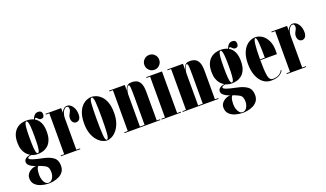

<svg xmlns="http://www.w3.org/2000/svg" viewBox="-89 -1365 3778 2226"><g transform="rotate(-20 1800.0 -252.0)"><path d="M212 249Q166 249 121.2 236Q76.5 223 47 193.8Q17.5 164.5 17.5 116Q17.5 83 37.2 58.2Q57 33.5 86 20.2Q115 7 143.5 9Q141 8.5 125.2 2.8Q109.5 -3 90.2 -13.5Q71 -24 56.5 -39.8Q42 -55.5 42 -76.5Q42 -97.5 56 -111Q70 -124.5 88.2 -130.8Q106.5 -137 118.5 -137Q122.5 -137 123.5 -136.5Q117 -140 101.5 -150.8Q86 -161.5 69.5 -182.2Q53 -203 41 -237Q29 -271 29 -321Q29 -380.5 45.5 -420Q62 -459.5 89 -483Q116 -506.5 148.2 -516.5Q180.5 -526.5 212 -526.5Q264.5 -526.5 302.5 -508.5Q310 -535 328.5 -554.8Q347 -574.5 375.5 -574.5Q397.5 -574.5 410 -563Q422.5 -551.5 422.5 -529Q422.5 -484.5 382 -484.5Q368.5 -484.5 358.5 -493Q348.5 -501.5 340.8 -509.8Q333 -518 325.5 -518Q316 -518 312 -503.5Q351 -481.5 372.2 -437.2Q393.5 -393 393.5 -325.5Q393.5 -257.5 374.5 -215.8Q355.5 -174 326.5 -152.2Q297.5 -130.5 266.2 -123Q235 -115.5 211 -115.5Q178.5 -115.5 159 -121.5Q139.5 -127.5 134.5 -130Q133.5 -130.5 131 -130.5Q122 -130.5 104.2 -124.8Q86.5 -119 86.5 -106.5Q86.5 -93.5 127.8 -79.5Q169 -65.5 242 -51Q322.5 -35.5 368 -2.2Q413.5 31 413.5 102Q413.5 146.5 392.8 175.2Q372 204 340.2 220Q308.5 236 274 242.5Q239.5 249 212 249ZM211 -125.5Q220 -125.5 226.8 -139.2Q233.5 -153 237.2 -195.5Q241 -238 241 -323.5Q241 -403 237.2 -444.5Q233.5 -486 226.8 -501.2Q220 -516.5 211 -516.5Q202 -516.5 195.2 -501.2Q188.5 -486 184.8 -444Q181 -402 181 -322Q181 -238.5 184.8 -196.2Q188.5 -154 195.2 -139.8Q202 -125.5 211 -125.5ZM212 240Q244 240 263.2 207.8Q282.5 175.5 282.5 134.5Q282.5 106.5 274.8 85Q267 63.5 244.5 50.5Q236 45.5 220.5 38.2Q205 31 190 24.5Q175 18 167.5 16.5Q157 19 150.5 35.5Q144 52 141 74Q138 96 138 115.5Q138 146 146.5 174.5Q155 203 171.5 221.5Q188 240 212 240Z M450 0V-10H493.5V-513.5H450V-523.5H643.5V-462Q645.5 -472 654.5 -487.2Q663.5 -502.5 678.2 -514.5Q693 -526.5 712 -526.5Q753 -526.5 781 -486.2Q809 -446 809 -387.5Q809 -349.5 793.5 -329.2Q778 -309 752 -309Q727.5 -309 712.5 -328.5Q697.5 -348 697.5 -378Q697.5 -398.5 706.2 -416.2Q715 -434 723.5 -449.8Q732 -465.5 732 -480Q732 -496 726.8 -505.8Q721.5 -515.5 705.5 -515.5Q690 -515.5 675.8 -499.2Q661.5 -483 652.5 -456.2Q643.5 -429.5 643.5 -397.5V-10H689V0Z M1016 11Q988 11 956.2 -5.2Q924.5 -21.5 896.2 -55.2Q868 -89 850 -140.8Q832 -192.5 832 -263.5Q832 -340.5 850.5 -391.5Q869 -442.5 897.8 -472Q926.5 -501.5 958.2 -514Q990 -526.5 1016 -526.5Q1042.5 -526.5 1074.2 -514Q1106 -501.5 1135 -472Q1164 -442.5 1182.8 -391.5Q1201.5 -340.5 1201.5 -263.5Q1201.5 -192.5 1183.5 -140.8Q1165.5 -89 1137 -55.2Q1108.5 -21.5 1076.5 -5.2Q1044.5 11 1016 11ZM1016 2Q1037 2 1042.2 -69Q1047.5 -140 1047.5 -263.5Q1047.5 -384.5 1042.2 -451Q1037 -517.5 1016 -517.5Q996 -517.5 991 -451Q986 -384.5 986 -263.5Q986 -140 991 -69Q996 2 1016 2Z M1234.5 0V-10H1278V-513.5H1234.5V-523.5H1428V-454.5Q1432.5 -470.5 1440.2 -487.2Q1448 -504 1465 -515.2Q1482 -526.5 1513.5 -526.5Q1549 -526.5 1576.5 -513Q1604 -499.5 1619.8 -463.5Q1635.5 -427.5 1635.5 -359V-10H1677V0ZM1428 -408V-10H1485.5V-355.5Q1485.5 -430 1482.8 -467.2Q1480 -504.5 1466.5 -504.5Q1458 -504.5 1449.5 -489.5Q1441 -474.5 1435.2 -452.2Q1429.5 -430 1428 -408Z M1812.5 -571Q1774.5 -571 1747.5 -598Q1720.5 -625 1720.5 -663.5Q1720.5 -701 1747.5 -727.8Q1774.5 -754.5 1812.5 -754.5Q1850 -754.5 1876.8 -727.8Q1903.5 -701 1903.5 -663.5Q1903.5 -625 1876.8 -598Q1850 -571 1812.5 -571ZM1692.5 0V-10H1737V-513.5H1692.5V-523.5H1887V-10H1932.5V0Z M1952.5 0V-10H1996V-513.5H1952.5V-523.5H2146V-454.5Q2150.5 -470.5 2158.2 -487.2Q2166 -504 2183 -515.2Q2200 -526.5 2231.5 -526.5Q2267 -526.5 2294.5 -513Q2322 -499.5 2337.8 -463.5Q2353.5 -427.5 2353.5 -359V-10H2395V0ZM2146 -408V-10H2203.5V-355.5Q2203.5 -430 2200.8 -467.2Q2198 -504.5 2184.5 -504.5Q2176 -504.5 2167.5 -489.5Q2159 -474.5 2153.2 -452.2Q2147.5 -430 2146 -408Z M2607 249Q2561 249 2516.2 236Q2471.5 223 2442 193.8Q2412.5 164.5 2412.5 116Q2412.5 83 2432.2 58.2Q2452 33.5 2481 20.2Q2510 7 2538.5 9Q2536 8.5 2520.2 2.8Q2504.5 -3 2485.2 -13.5Q2466 -24 2451.5 -39.8Q2437 -55.5 2437 -76.5Q2437 -97.5 2451 -111Q2465 -124.5 2483.2 -130.8Q2501.5 -137 2513.5 -137Q2517.5 -137 2518.5 -136.5Q2512 -140 2496.5 -150.8Q2481 -161.5 2464.5 -182.2Q2448 -203 2436 -237Q2424 -271 2424 -321Q2424 -380.5 2440.5 -420Q2457 -459.5 2484 -483Q2511 -506.5 2543.2 -516.5Q2575.5 -526.5 2607 -526.5Q2659.5 -526.5 2697.5 -508.5Q2705 -535 2723.5 -554.8Q2742 -574.5 2770.5 -574.5Q2792.5 -574.5 2805 -563Q2817.5 -551.5 2817.5 -529Q2817.5 -484.5 2777 -484.5Q2763.5 -484.5 2753.5 -493Q2743.5 -501.5 2735.8 -509.8Q2728 -518 2720.5 -518Q2711 -518 2707 -503.5Q2746 -481.5 2767.2 -437.2Q2788.5 -393 2788.5 -325.5Q2788.5 -257.5 2769.5 -215.8Q2750.5 -174 2721.5 -152.2Q2692.5 -130.5 2661.2 -123Q2630 -115.5 2606 -115.5Q2573.5 -115.5 2554 -121.5Q2534.5 -127.5 2529.5 -130Q2528.5 -130.5 2526 -130.5Q2517 -130.5 2499.2 -124.8Q2481.5 -119 2481.5 -106.5Q2481.5 -93.5 2522.8 -79.5Q2564 -65.5 2637 -51Q2717.5 -35.5 2763 -2.2Q2808.5 31 2808.5 102Q2808.5 146.5 2787.8 175.2Q2767 204 2735.2 220Q2703.5 236 2669 242.5Q2634.5 249 2607 249ZM2606 -125.5Q2615 -125.5 2621.8 -139.2Q2628.5 -153 2632.2 -195.5Q2636 -238 2636 -323.5Q2636 -403 2632.2 -444.5Q2628.5 -486 2621.8 -501.2Q2615 -516.5 2606 -516.5Q2597 -516.5 2590.2 -501.2Q2583.5 -486 2579.8 -444Q2576 -402 2576 -322Q2576 -238.5 2579.8 -196.2Q2583.5 -154 2590.2 -139.8Q2597 -125.5 2606 -125.5ZM2607 240Q2639 240 2658.2 207.8Q2677.5 175.5 2677.5 134.5Q2677.5 106.5 2669.8 85Q2662 63.5 2639.5 50.5Q2631 45.5 2615.5 38.2Q2600 31 2585 24.5Q2570 18 2562.5 16.5Q2552 19 2545.5 35.5Q2539 52 2536 74Q2533 96 2533 115.5Q2533 146 2541.5 174.5Q2550 203 2566.5 221.5Q2583 240 2607 240Z M3042 10Q2985 10 2942.5 -24.5Q2900 -59 2876.5 -120.8Q2853 -182.5 2853 -263.5Q2853 -337.5 2870.8 -388Q2888.5 -438.5 2916.5 -469Q2944.5 -499.5 2976 -513Q3007.5 -526.5 3035 -526.5Q3081 -526.5 3120.5 -500Q3160 -473.5 3184.5 -422.2Q3209 -371 3209 -296.5Q3209 -277 3207.5 -256H3003Q3003 -130.5 3013.5 -66.5Q3024 -2.5 3067.5 -2.5Q3117.5 -2.5 3147 -23Q3176.5 -43.5 3186.5 -68L3194 -62Q3181.5 -34 3145.2 -12Q3109 10 3042 10ZM3035 -516.5Q3020 -516.5 3011.8 -456.5Q3003.5 -396.5 3003 -266H3062Q3062 -395 3056 -455.8Q3050 -516.5 3035 -516.5Z M3236.5 0V-10H3280V-513.5H3236.5V-523.5H3430V-462Q3432 -472 3441 -487.2Q3450 -502.5 3464.8 -514.5Q3479.5 -526.5 3498.5 -526.5Q3539.5 -526.5 3567.5 -486.2Q3595.5 -446 3595.5 -387.5Q3595.5 -349.5 3580 -329.2Q3564.5 -309 3538.5 -309Q3514 -309 3499 -328.5Q3484 -348 3484 -378Q3484 -398.5 3492.8 -416.2Q3501.5 -434 3510 -449.8Q3518.5 -465.5 3518.5 -480Q3518.5 -496 3513.2 -505.8Q3508 -515.5 3492 -515.5Q3476.5 -515.5 3462.2 -499.2Q3448 -483 3439 -456.2Q3430 -429.5 3430 -397.5V-10H3475.5V0Z"/></g></svg>

Font: Imbue 100pt Black
Style: Regular
Weight: 900
Designer: Tyler Finck
Foundry: Etcetera Type Company
Version: Version 1.102; ttfautohint (v1.8.3)